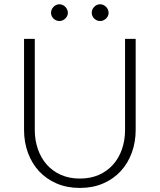

<svg xmlns="http://www.w3.org/2000/svg" viewBox="-20 -894 767 922"><path d="M95.5 0ZM363.5 -36.5Q414.5 -36.5 454.8 -54.2Q495 -72 523 -103.5Q551 -135 565.8 -177.8Q580.5 -220.5 580.5 -270V-707.5H631.5V-270Q631.5 -211.5 613 -160.8Q594.5 -110 559.8 -72.2Q525 -34.5 475.2 -13Q425.5 8.5 363.5 8.5Q301.5 8.5 251.8 -13Q202 -34.5 167.2 -72.2Q132.5 -110 114 -160.8Q95.5 -211.5 95.5 -270V-707.5H147V-270.5Q147 -221 161.8 -178.2Q176.5 -135.5 204.2 -104Q232 -72.5 272.2 -54.5Q312.5 -36.5 363.5 -36.5ZM306 -832.5Q306 -824.5 302.5 -817.2Q299 -810 293.5 -804.8Q288 -799.5 280.5 -796.2Q273 -793 265 -793Q257 -793 249.8 -796.2Q242.5 -799.5 237 -804.8Q231.5 -810 228.2 -817.2Q225 -824.5 225 -832.5Q225 -840.5 228.2 -848Q231.5 -855.5 237 -861.2Q242.5 -867 249.8 -870.2Q257 -873.5 265 -873.5Q273 -873.5 280.5 -870.2Q288 -867 293.5 -861.2Q299 -855.5 302.5 -848Q306 -840.5 306 -832.5ZM501.5 -832.5Q501.5 -824.5 498.2 -817.2Q495 -810 489.2 -804.8Q483.5 -799.5 476.2 -796.2Q469 -793 461 -793Q452.5 -793 445.2 -796.2Q438 -799.5 432.5 -804.8Q427 -810 423.8 -817.2Q420.5 -824.5 420.5 -832.5Q420.5 -849 432.5 -861.2Q444.5 -873.5 461 -873.5Q469 -873.5 476.2 -870.2Q483.5 -867 489.2 -861.2Q495 -855.5 498.2 -848Q501.5 -840.5 501.5 -832.5Z"/></svg>

Font: Lato Light
Style: Regular
Weight: 300
Designer: Lukasz Dziedzic
Foundry: tyPoland Lukasz Dziedzic
Version: Version 2.007; 2014-02-27